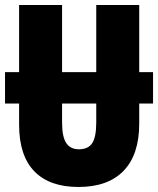

<svg xmlns="http://www.w3.org/2000/svg" viewBox="-20 -734 629 764"><path d="M589 -322H534V-242Q534 -119 472 -54.5Q410 10 292 10Q177 10 116.5 -52.5Q56 -115 56 -238V-322H0V-447H56V-714H227V-447H363V-714H534V-447H589ZM363 -322H227V-246Q227 -190 243.5 -165Q260 -140 294 -140Q331 -140 347 -164.5Q363 -189 363 -247Z"/></svg>

Font: Noto Sans UI CondBlack
Style: Regular
Weight: 900
Width: 3
Designer: Monotype Design Team
Foundry: Monotype Imaging Inc.
Version: Version 1.001